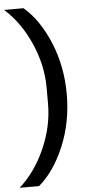

<svg xmlns="http://www.w3.org/2000/svg" viewBox="-67 -834 482 1014"><g transform="rotate(-5 174.0 -327.5)"><path d="M98 144H-5Q80 68 131.5 -49Q183 -166 183 -285V-370Q183 -489 131.5 -606Q80 -723 -5 -799H98Q180 -729 233 -602Q286 -475 286 -327Q286 -179 233 -52.5Q180 74 98 144Z"/></g></svg>

Font: IBM Plex Sans JP Medm
Style: Regular
Weight: 500
Designer: Mike Abbink; Paul van der Laan; Pieter van Rosmalen; Wujin Sim; Yejin Wi; Jinhee Kim; Boomi Park; Yona Kim; Kichan Ma
Foundry: Sandoll Inc.
Version: Version 1.002